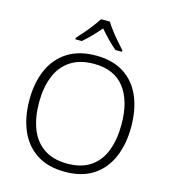

<svg xmlns="http://www.w3.org/2000/svg" viewBox="-135 -1055 1039 1172"><g transform="rotate(15 384.0 -468.5)"><path d="M384 10Q276 10 204.5 -37Q133 -84 97.5 -167Q62 -250 62 -359Q62 -468 98.5 -550.5Q135 -633 207.5 -679Q280 -725 387 -725Q490 -725 561 -680.5Q632 -636 668.5 -554Q705 -472 705 -358Q705 -249 669 -166Q633 -83 562 -36.5Q491 10 384 10ZM384 -42Q474 -42 531.5 -81Q589 -120 616.5 -191.5Q644 -263 644 -358Q644 -507 579.5 -590Q515 -673 387 -673Q298 -673 239 -634Q180 -595 151.5 -524Q123 -453 123 -359Q123 -264 151 -192.5Q179 -121 237.5 -81.5Q296 -42 384 -42ZM413 -947Q425 -926 446 -898.5Q467 -871 490.5 -844Q514 -817 532 -797V-788H491Q464 -810 436 -839Q408 -868 384 -896Q360 -868 332.5 -839.5Q305 -811 278 -788H237V-797Q256 -817 279 -844Q302 -871 323 -898.5Q344 -926 357 -947Z"/></g></svg>

Font: Noto Sans Symbols Light
Style: Regular
Weight: 300
Version: Version 2.002